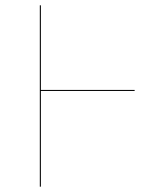

<svg xmlns="http://www.w3.org/2000/svg" viewBox="-20 -700 564 720"><path d="M484.9 -358.9V-362.8H133.3V-680.1H129.3V0H133.3V-358.9Z"/></svg>

Font: Fira Sans Four
Style: Regular
Weight: 100
Designer: Carrois Corporate & Edenspiekermann AG
Foundry: Carrois Corporate GbR & Edenspiekermann AG
Version: Version 4.203;PS 004.203;hotconv 1.0.88;makeotf.lib2.5.64775